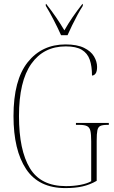

<svg xmlns="http://www.w3.org/2000/svg" viewBox="-20 -951 583 981"><path d="M314 10Q178 10 113.5 -87Q49 -184 49 -358Q49 -542 121.5 -633Q194 -724 315 -724Q374 -724 409.5 -706.5Q445 -689 460.5 -662.5Q476 -636 476 -609Q476 -586 468.5 -575.5Q461 -565 450 -565Q450 -613 438.5 -646Q427 -679 398 -696.5Q369 -714 316 -714Q203 -714 140 -625Q77 -536 77 -358Q77 -184 132.5 -92Q188 0 317 0Q356 0 390.5 -6.5Q425 -13 446 -25V-228Q446 -264 442 -282Q438 -300 425 -306.5Q412 -313 386 -313H368V-323H536V-313H528Q504 -313 492.5 -307.5Q481 -302 477.5 -285Q474 -268 474 -232V-27Q439 -7 401.5 1.5Q364 10 314 10ZM292 -771Q277 -805 254.5 -848.5Q232 -892 214 -921V-931H216Q245 -894 266.5 -862.5Q288 -831 309 -796Q329 -831 350.5 -862.5Q372 -894 401 -931H403V-921Q390 -901 376 -875Q362 -849 348.5 -821.5Q335 -794 325 -771Z"/></svg>

Font: Noto Serif Display Condensed Thin
Style: Regular
Weight: 100
Width: 3
Designer: Monotype Design Team
Foundry: Monotype Imaging Inc.
Version: Version 2.009